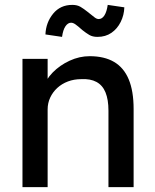

<svg xmlns="http://www.w3.org/2000/svg" viewBox="-20 -766 635 786"><path d="M72 0V-525H175V-417L157 -405Q167 -440 196 -469.5Q225 -499 265 -517.5Q305 -536 347 -536Q407 -536 447 -512.5Q487 -489 507 -441Q527 -393 527 -320V0H424V-313Q424 -358 412 -387.5Q400 -417 375 -430.5Q350 -444 313 -442Q283 -442 258 -432.5Q233 -423 214.5 -406Q196 -389 185.5 -366.5Q175 -344 175 -318V0H124Q111 0 98 0Q85 0 72 0ZM379 -615Q359 -615 345.5 -623Q332 -631 317 -643Q298 -660 288.5 -666.5Q279 -673 271 -673Q258 -673 248 -658.5Q238 -644 234 -615L166 -625Q168 -674 197.5 -710Q227 -746 276 -746Q296 -746 309.5 -738Q323 -730 338 -718Q358 -702 367 -695Q376 -688 384 -688Q398 -688 407.5 -703Q417 -718 421 -746L489 -736Q488 -704 474 -676Q460 -648 436 -631.5Q412 -615 379 -615Z"/></svg>

Font: Lexend Medium
Style: Regular
Weight: 500
Designer: Bonnie Shaver-Troup, Thomas Jockin
Foundry: Lexend
Version: Version 1.005